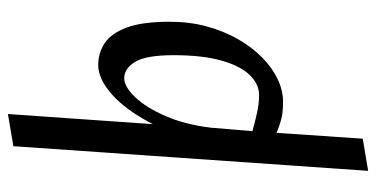

<svg xmlns="http://www.w3.org/2000/svg" viewBox="-256 -478 963 492"><g transform="rotate(-90 226.0 -231.5)"><path d="M34.7 229.9 97.9 -679.3 180.3 -693.2 154.4 -322Q190.3 -391 230.2 -426.4Q270.2 -461.8 305.7 -461.8Q337 -461.8 362 -445.2Q386.9 -428.6 401.9 -388.8Q416.8 -348.9 416.8 -278.7Q416.8 -228 404.8 -183.7Q392.7 -139.5 372.2 -103.8Q351.7 -68 325.4 -42Q299.2 -16.1 269.9 -2.1Q240.7 11.8 211.7 11.8Q189.9 11.8 174.2 8.8Q158.6 5.9 132.1 -4.8L117.1 216ZM228.3 -49.6Q256.8 -49.6 280.1 -73.4Q303.3 -97.1 317.2 -145.8Q331.1 -194.5 331.1 -269Q331.1 -338.7 314.1 -367Q297 -395.2 271.9 -395.2Q250.2 -395.2 223.2 -366.8Q196.3 -338.5 174.7 -288.3Q153.1 -238.2 145.3 -173L136.4 -66.7Q155 -61.3 180.6 -55.5Q206.2 -49.6 228.3 -49.6Z"/></g></svg>

Font: Ancizar Sans Thin
Style: Italic
Weight: 100
Italic angle: -4°
Designer: Cesar Puertas, Viviana Monsalve, Julian Moncada, Julian Prieto, Jose Castro, Mariel Hernandez, Felipe Aragon, Sara Alarc
Version: Version 8.100